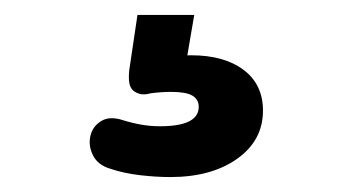

<svg xmlns="http://www.w3.org/2000/svg" viewBox="-20 -40 472 257"><path d="M208 197Q189 197 167.5 194.5Q146 192 128 186Q111 181 104.5 168Q98 155 101 142Q104 129 115.5 122Q127 115 145 121Q158 125 170 127Q182 129 194 129Q220 129 233 122.5Q246 116 246 103Q246 93 237.5 88Q229 83 209 83Q202 83 195 83.5Q188 84 181 85Q174 87 168.5 86Q163 85 158 81Q154 77 153 70.5Q152 64 153 54L164 -20H240L227 56L190 42Q202 38 214 36Q226 34 236 34Q280 34 306 53.5Q332 73 332 108Q332 148 297.5 172.5Q263 197 208 197Z"/></svg>

Font: Nunito ExtraLight ExtraBold
Style: Regular
Weight: 800
Version: Version 3.602